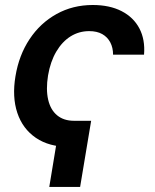

<svg xmlns="http://www.w3.org/2000/svg" viewBox="-20 -568 613 757"><path d="M339.4 -91.8 295.9 168.9H174.3L217.3 -91.8ZM253.9 11.2Q173.8 11.2 121.6 -24.4Q69.3 -60.1 48.3 -123Q27.3 -186 41 -267.6Q54.7 -350.6 96.7 -413.8Q138.7 -477.1 202.9 -512.7Q267.1 -548.3 345.7 -548.3Q412.1 -548.3 459.2 -524.2Q506.3 -500 529.5 -456.1Q552.7 -412.1 547.9 -352.5H425.8Q425.8 -379.9 414.8 -400.9Q403.8 -421.9 383.1 -433.6Q362.3 -445.3 331.5 -445.3Q291.5 -445.3 258.3 -424.6Q225.1 -403.8 201.9 -364.5Q178.7 -325.2 169.4 -270.5Q160.6 -215.3 169.9 -175Q179.2 -134.8 205.3 -113.3Q231.4 -91.8 271.5 -91.8Z"/></svg>

Font: Inter 17pt SemiBold
Style: Italic
Weight: 600
Italic angle: -9.3988°
Version: Version 4.001;git-66647c0bb